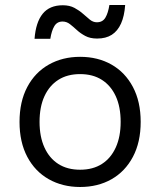

<svg xmlns="http://www.w3.org/2000/svg" viewBox="-20 -737 640 767"><path d="M300 -510Q371 -510 425.5 -479Q480 -448 511 -389.5Q542 -331 542 -250Q542 -169 511 -110.5Q480 -52 425.5 -21Q371 10 300 10Q230 10 175 -21Q120 -52 89 -110.5Q58 -169 58 -250Q58 -331 89 -389.5Q120 -448 175 -479Q230 -510 300 -510ZM300 -441Q249 -441 213 -418Q177 -395 157.5 -352.5Q138 -310 138 -250Q138 -191 157.5 -148Q177 -105 213 -82Q249 -59 300 -59Q351 -59 387 -82Q423 -105 442.5 -148Q462 -191 462 -250Q462 -310 442.5 -352.5Q423 -395 387 -418Q351 -441 300 -441ZM480 -717Q477 -673 463.5 -643Q450 -613 426.5 -598Q403 -583 368 -583Q340 -583 320.5 -593.5Q301 -604 287 -617Q273 -630 259.5 -640.5Q246 -651 230 -651Q208 -651 197 -632.5Q186 -614 181 -582H118Q123 -648 150.5 -682Q178 -716 231 -716Q258 -716 277.5 -705.5Q297 -695 311.5 -682Q326 -669 339 -658.5Q352 -648 367 -648Q390 -648 401 -666.5Q412 -685 417 -717Z"/></svg>

Font: Work Sans
Style: Regular
Weight: 400
Designer: Wei Huang
Foundry: Wei Huang
Version: Version 2.006; ttfautohint (v1.8.1.43-b0c9)